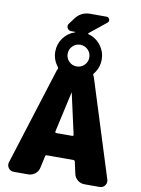

<svg xmlns="http://www.w3.org/2000/svg" viewBox="-111 -1149 899 1222"><g transform="rotate(10 338.0 -537.5)"><path d="M393 -290Q396 -290 398.5 -292.5Q401 -295 400 -298L342 -559Q342 -560 341 -560Q340 -560 340 -559L282 -298Q281 -295 283.5 -292.5Q286 -290 289 -290ZM392.5 -849.5Q372 -870 343 -870Q314 -870 293.5 -849.5Q273 -829 273 -800Q273 -771 293.5 -750.5Q314 -730 343 -730Q372 -730 392.5 -750.5Q413 -771 413 -800Q413 -829 392.5 -849.5ZM465 -676 661 -54Q667 -34 654.5 -17Q642 0 621 0H523Q498 0 478.5 -15.5Q459 -31 454 -55L437 -132Q435 -140 427 -140H255Q246 -140 245 -132L228 -55Q223 -31 203.5 -15.5Q184 0 159 0H65Q44 0 31.5 -17Q19 -34 25 -54L221 -676Q224 -686 228 -692Q231 -699 227 -705Q193 -747 193 -800Q193 -849 221.5 -888Q250 -927 296 -942Q297 -943 297 -945H270Q253 -945 245 -960.5Q237 -976 248 -990L278 -1030Q313 -1075 370 -1075H476Q490 -1075 495 -1061.5Q500 -1048 489 -1039L381 -952Q379 -950 379.5 -948Q380 -946 383 -945Q431 -932 462 -891.5Q493 -851 493 -800Q493 -747 459 -705Q454 -699 458 -692Q462 -686 465 -676Z"/></g></svg>

Font: Rounded Mplus 1c Black
Style: Regular
Weight: 900
Version: Version 1.059.20150529